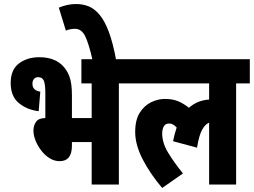

<svg xmlns="http://www.w3.org/2000/svg" viewBox="-20 -916 1260 953"><path d="M175 -632Q247 -632 288 -593Q311 -571 324 -538Q337 -505 337 -443V-330H435V-502H384V-622H638V-502H570V0H435V-211H337V-193Q337 -116 276 -116Q250 -116 226.5 -130.5Q203 -145 185 -168.5Q167 -192 156.5 -218Q146 -244 146 -268Q146 -293 159 -311.5Q172 -330 205 -330V-454Q205 -505 195 -520Q187 -533 169 -533Q157 -533 149 -524.5Q141 -516 141 -500Q141 -467 180 -461L172 -364Q114 -371 73.5 -404.5Q33 -438 33 -504Q33 -570 74 -601Q115 -632 175 -632Z M440 -615Q421 -699 403 -736Q385 -773 352 -773Q328 -773 307 -764L272 -878Q314 -896 358 -896Q391 -896 420 -884.5Q449 -873 474.5 -842.5Q500 -812 520.5 -757Q541 -702 557 -615Z M626 -502V-622H1220V-502H1152V0H1018V-307Q999 -300 983.5 -272.5Q968 -245 958 -183L839 -215Q846 -252 857 -283Q839 -303 820 -303Q801 -303 793 -288.5Q785 -274 785 -254Q785 -207 814 -159Q843 -111 888 -55L785 17Q724 -55 687.5 -126.5Q651 -198 651 -261Q651 -321 674 -357Q697 -393 731 -409Q765 -425 798 -425Q836 -425 863 -414Q890 -403 918 -381Q959 -418 1018 -422V-502Z"/></svg>

Font: Noto Sans ExtraCondensed ExtraBold
Style: Italic
Weight: 800
Width: 2
Italic angle: -12°
Designer: Monotype Design Team
Foundry: Monotype Imaging Inc.
Version: Version 2.013; ttfautohint (v1.8.4.7-5d5b)